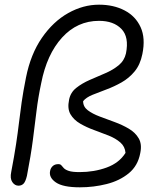

<svg xmlns="http://www.w3.org/2000/svg" viewBox="-20 -780 685 820"><path d="M321 20Q249 20 218.5 -1Q188 -22 194 -50Q196 -62 205 -70.5Q214 -79 229 -79Q238 -79 242 -74Q246 -69 252.5 -62Q259 -55 274 -50Q289 -45 320 -45Q382 -45 435.5 -64.5Q489 -84 516 -127Q514 -154 494 -171.5Q474 -189 444 -201Q414 -213 382 -224.5Q350 -236 322.5 -252Q295 -268 281 -292Q267 -316 275 -354Q281 -385 305.5 -404.5Q330 -424 363 -438.5Q396 -453 429 -467Q462 -481 486.5 -501Q511 -521 518 -552Q532 -622 498.5 -656.5Q465 -691 403 -691Q310 -691 245 -619.5Q180 -548 156 -425Q143 -364 136 -306.5Q129 -249 120.5 -183Q112 -117 95 -29Q89 -4 80.5 4.5Q72 13 59 13Q43 13 32.5 -2.5Q22 -18 28 -46Q41 -114 48.5 -163.5Q56 -213 61 -255.5Q66 -298 72.5 -343.5Q79 -389 91 -449Q111 -549 159 -618.5Q207 -688 271 -724Q335 -760 403 -760Q465 -760 512 -735.5Q559 -711 580.5 -664Q602 -617 588 -549Q579 -504 555 -475Q531 -446 499 -428Q467 -410 434.5 -398Q402 -386 375 -375Q348 -364 335 -348Q335 -324 355 -309Q375 -294 405.5 -282.5Q436 -271 469 -259Q502 -247 530 -230.5Q558 -214 572.5 -189Q587 -164 579 -126Q569 -72 530 -40Q491 -8 435.5 6Q380 20 321 20Z"/></svg>

Font: Shantell Sans Light Light
Style: Italic
Weight: 300
Italic angle: -11°
Version: Version 1.008;[ac192a2d6]